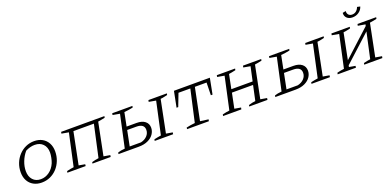

<svg xmlns="http://www.w3.org/2000/svg" viewBox="0 -1594 5039 2467"><g transform="rotate(-20 2520.0 -361.0)"><path d="M278 7Q215 7 167 -19.5Q119 -46 92.5 -94.5Q66 -143 66 -209Q66 -275 89 -333Q112 -391 153 -435Q194 -479 248 -503.5Q302 -528 364 -528Q427 -528 474.5 -501.5Q522 -475 548.5 -426.5Q575 -378 575 -313Q575 -246 552 -187.5Q529 -129 489 -85.5Q449 -42 395 -17.5Q341 7 278 7ZM281 -38Q344 -38 397.5 -76.5Q451 -115 480 -182Q492 -211 500 -251.5Q508 -292 508 -321Q508 -394 466.5 -437Q425 -480 354 -480Q292 -480 228 -447Q183 -394 158 -329Q133 -264 133 -201Q133 -127 173 -82.5Q213 -38 281 -38Z M884 -476 796 -39 881 -24 878 0H628L632 -21Q659 -27 682 -32Q705 -37 728 -39L824 -481L728 -498L732 -521H1324L1320 -500Q1286 -493 1266 -489Q1246 -485 1225 -482L1136 -39L1224 -24L1220 0H971L975 -19Q998 -26 1021 -31Q1044 -36 1068 -39L1164 -476Z M1327 0 1331 -21Q1367 -34 1427 -39L1523 -481L1427 -498L1431 -521H1707L1703 -500Q1675 -494 1644 -489Q1613 -484 1583 -482L1546 -297H1684Q1756 -297 1797 -264.5Q1838 -232 1838 -176Q1838 -130 1810.5 -89.5Q1783 -49 1730.5 -24.5Q1678 0 1604 0ZM1822 0 1826 -21Q1850 -26 1873.5 -31Q1897 -36 1921 -39L2017 -481L1921 -498L1926 -521H2178L2174 -500Q2154 -496 2132 -490.5Q2110 -485 2079 -482L1990 -39L2078 -24L2074 0ZM1496 -43H1650Q1704 -55 1737 -90Q1770 -125 1770 -172Q1770 -253 1662 -253H1538Z M2766 -521 2724 -305H2701L2705 -477H2545L2456 -39L2568 -24L2563 0H2265L2267 -21Q2297 -28 2325.5 -32.5Q2354 -37 2385 -40L2483 -477H2321L2255 -305H2232L2275 -521Z M2757 0 2761 -21Q2787 -27 2810.5 -32Q2834 -37 2857 -39L2953 -481L2857 -498L2861 -521H3111L3107 -500Q3075 -493 3056 -489Q3037 -485 3014 -482L2975 -288H3266L3308 -481L3214 -498L3219 -521H3468L3464 -500Q3435 -494 3414 -489.5Q3393 -485 3369 -482L3280 -39L3368 -24L3364 0H3115L3118 -19Q3141 -27 3165 -32Q3189 -37 3212 -39L3256 -244H2967L2925 -39L3012 -24L3007 0Z M3471 0 3475 -21Q3511 -34 3571 -39L3667 -481L3571 -498L3575 -521H3851L3847 -500Q3819 -494 3788 -489Q3757 -484 3727 -482L3690 -297H3828Q3900 -297 3941 -264.5Q3982 -232 3982 -176Q3982 -130 3954.5 -89.5Q3927 -49 3874.5 -24.5Q3822 0 3748 0ZM3966 0 3970 -21Q3994 -26 4017.5 -31Q4041 -36 4065 -39L4161 -481L4065 -498L4070 -521H4322L4318 -500Q4298 -496 4276 -490.5Q4254 -485 4223 -482L4134 -39L4222 -24L4218 0ZM3640 -43H3794Q3848 -55 3881 -90Q3914 -125 3914 -172Q3914 -253 3806 -253H3682Z M4324 0 4328 -21Q4356 -28 4378 -32Q4400 -36 4424 -39L4520 -481L4424 -498L4428 -521H4679L4675 -500Q4655 -496 4633 -490.5Q4611 -485 4580 -482L4509 -125L4875 -460L4880 -481L4780 -498L4785 -521H5040L5036 -500Q5016 -496 4993.5 -490.5Q4971 -485 4941 -482L4852 -39L4940 -24L4935 0H4687L4691 -21Q4715 -27 4738 -32Q4761 -37 4783 -39L4860 -392L4497 -61L4492 -39L4577 -24L4574 0ZM4756 -622Q4707 -622 4679 -649.5Q4651 -677 4655 -720L4699 -729Q4697 -696 4714.5 -677Q4732 -658 4763 -658Q4795 -658 4818.5 -677Q4842 -696 4854 -729L4895 -720Q4883 -678 4844.5 -650Q4806 -622 4756 -622Z"/></g></svg>

Font: Piazzolla SC Light
Style: Italic
Weight: 300
Italic angle: -11.3°
Designer: Juan Pablo del Peral
Foundry: Huerta Tipografica
Version: Version 1.330